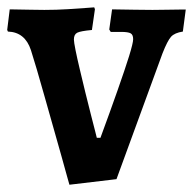

<svg xmlns="http://www.w3.org/2000/svg" viewBox="-31 -488 526 523"><path d="M158.1 15.2Q158.1 15.2 152 -6.4Q145.9 -27.9 136.3 -63Q126.6 -98.1 114.6 -139.7Q102.7 -181.4 91 -223.1Q79.3 -264.8 69.3 -298.8Q59.3 -332.8 53.2 -351.6Q37.1 -400.5 -9.4 -402L-11.4 -406.5L-4.5 -462.5Q-4.5 -462.5 12.5 -462.2Q29.4 -462 51.8 -461.5Q74.3 -461 89.8 -461Q123.1 -461 154.1 -463Q185.2 -465 205.4 -466.5Q225.6 -468 225.6 -468L227.6 -463L219.4 -406.3Q188.5 -403.5 179.4 -398.9Q170.3 -394.3 170.3 -380.3Q170.3 -373.8 174.7 -351.6Q179.1 -329.5 186.4 -299Q193.7 -268.5 201.5 -236.1Q209.3 -203.8 216.6 -175.8Q223.9 -147.7 228.3 -130.2Q232.7 -112.6 232.7 -112.6H242.6Q269.7 -186.1 289.6 -242.9Q309.6 -299.7 320.7 -335.3Q331.7 -371 331.7 -381.2Q331.7 -393.4 324.9 -397.2Q318.1 -401.1 298.6 -401.1H270.6L266.6 -407.6L274.3 -462.5Q274.3 -462.5 292.4 -462.2Q310.4 -462 336.1 -461.5Q361.8 -461 384.4 -461Q404.7 -461 425.5 -461.5Q446.3 -462 460.6 -462Q475 -462 475 -462L467.1 -402Q444.7 -398.6 435 -388Q425.3 -377.3 411.7 -342.8L286.3 0Z"/></svg>

Font: Alegreya
Style: Regular
Weight: 400
Designer: Juan Pablo del Peral
Foundry: Huerta Tipografica
Version: Version 2.009